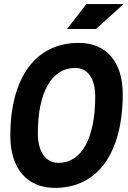

<svg xmlns="http://www.w3.org/2000/svg" viewBox="-20 -914 627 944"><path d="M250.5 9.8C460 9.8 583.5 -161.6 583.5 -451.7C583.5 -609.9 502.9 -703.1 367.2 -703.1C155.8 -703.1 30.8 -533.7 30.8 -247.1C30.8 -85.4 112.3 9.8 250.5 9.8ZM268.1 -113.3C204.1 -113.3 166 -167.5 166 -259.3C166 -460.9 234.4 -580.1 350.1 -580.1C411.6 -580.1 448.2 -527.8 448.2 -439.5C448.2 -234.4 381.3 -113.3 268.1 -113.3ZM309.6 -771.5H452.1L587.4 -894H404.8Z"/></svg>

Font: Cascadia Code
Style: Bold Italic
Weight: 700
Italic angle: -10°
Monospace: yes
Designer: Aaron Bell
Foundry: Saja Typeworks
Version: Version 2404.023